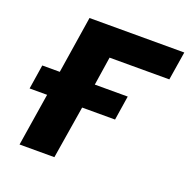

<svg xmlns="http://www.w3.org/2000/svg" viewBox="-126 -826 935 948"><g transform="rotate(20 342.0 -352.5)"><path d="M75 0 119 -277H27L47 -405H139L186 -705H684L660 -555H346L323 -405H496L476 -277H303L258 0Z"/></g></svg>

Font: Nunito Sans Black
Style: Italic
Weight: 900
Italic angle: -9°
Designer: Vernon Adams
Foundry: Vernon Adams
Version: Version 3.006; ttfautohint (v1.8.3)